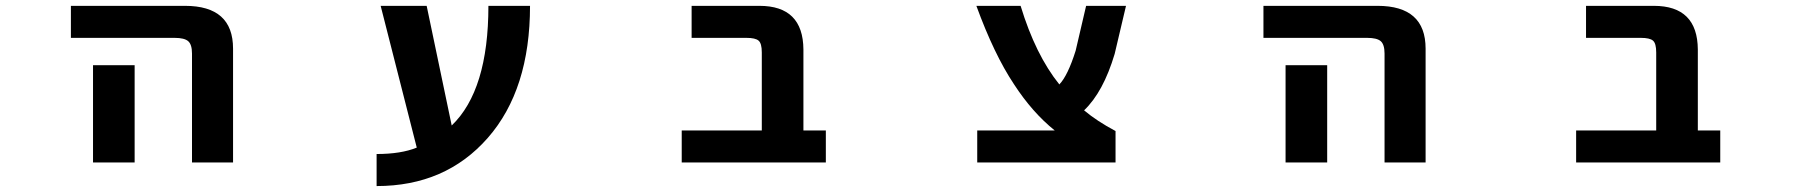

<svg xmlns="http://www.w3.org/2000/svg" viewBox="-20 -543 6040 644"><path d="M217.8 -416V-523.4H600.6Q761.7 -523.4 761.7 -379.9V2H624V-363.3Q624 -393.6 611.3 -404.8Q598.6 -416 565.4 -416ZM431.6 -324.2V-132.8V2H292V-132.8V-324.2Z M1495.1 -122.1Q1618.2 -240.2 1618.2 -523.4H1757.8Q1757.8 -242.2 1616.2 -80.6Q1474.6 81.1 1243.2 81.1V-26.4Q1325.2 -26.4 1377.9 -47.9L1256.8 -523.4H1411.1Z M2535.2 -367.2Q2535.2 -397.5 2524.4 -406.7Q2513.7 -416 2483.4 -416H2299.8V-523.4H2527.3Q2673.8 -523.4 2674.8 -377V-105.5H2750V2H2266.6V-105.5H2535.2Z M3517.6 -105.5Q3442.4 -166 3380.9 -260.7Q3314.5 -360.4 3254.9 -523.4H3403.3Q3453.1 -359.4 3533.2 -259.8Q3561.5 -289.1 3587.9 -373L3623 -523.4H3756.8L3718.8 -362.3Q3680.7 -234.4 3616.2 -172.9Q3659.2 -136.7 3721.7 -103.5V2H3257.8V-105.5Z M4217.8 -416V-523.4H4600.6Q4761.7 -523.4 4761.7 -379.9V2H4624V-363.3Q4624 -393.6 4611.3 -404.8Q4598.6 -416 4565.4 -416ZM4431.6 -324.2V-132.8V2H4292V-132.8V-324.2Z M5535.2 -367.2Q5535.2 -397.5 5524.4 -406.7Q5513.7 -416 5483.4 -416H5299.8V-523.4H5527.3Q5673.8 -523.4 5674.8 -377V-105.5H5750V2H5266.6V-105.5H5535.2Z"/></svg>

Font: GenEi Gothic M Regular
Style: Bold
Weight: 700
Designer: o_tamon (Modified); [Source Han Sans]
Ryoko NISHIZUKA  (kana & ideographs); Paul D. Hunt (Latin, Greek & Cyrillic); Wenl
Version: Version 1.1a;Original Version 1.004